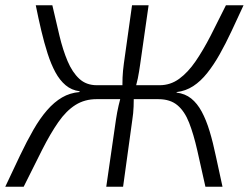

<svg xmlns="http://www.w3.org/2000/svg" viewBox="-24 -710 946 730"><path d="M175 -690Q189 -629 202 -574.5Q215 -520 233 -477.5Q251 -435 277.5 -410.5Q304 -386 344 -386L343 -333Q298 -333 263 -311Q228 -289 198 -246Q168 -203 136.5 -141Q105 -79 66 0H-4Q26 -64 52 -118.5Q78 -173 103 -216.5Q128 -260 155 -291Q182 -322 212 -339.5Q242 -357 278 -360L279 -363Q248 -367 225.5 -386Q203 -405 186.5 -435.5Q170 -466 157 -506.5Q144 -547 133 -593.5Q122 -640 112 -690ZM451 -386 444 -333H310L318 -386ZM541 -690 509 -466Q505 -437 500 -412Q495 -387 485 -358Q485 -331 484 -305Q483 -279 479 -254L444 0H380L417 -256Q421 -283 427 -309Q433 -335 442 -364Q441 -391 442 -415.5Q443 -440 447 -469L478 -690ZM614 -386 607 -333H477L483 -386ZM902 -690Q879 -640 856.5 -592Q834 -544 811.5 -504Q789 -464 764 -432.5Q739 -401 710.5 -382.5Q682 -364 648 -360L647 -358Q680 -354 703 -335.5Q726 -317 743 -285.5Q760 -254 773 -211Q786 -168 797 -115Q808 -62 822 0H757Q740 -77 726 -138.5Q712 -200 695 -243.5Q678 -287 650.5 -310Q623 -333 578 -333L583 -386Q624 -386 657.5 -410.5Q691 -435 720 -477.5Q749 -520 777 -574.5Q805 -629 835 -690Z"/></svg>

Font: Exo 2 Light
Style: Italic
Weight: 300
Italic angle: -8°
Designer: Natanael Gama
Foundry: Natanael Gama
Version: Version 2.010